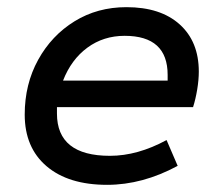

<svg xmlns="http://www.w3.org/2000/svg" viewBox="-20 -504 620 536"><path d="M279 12Q171 12 110 -40Q49 -92 49 -184Q49 -269 86.5 -337Q124 -405 188 -444.5Q252 -484 333 -484Q428 -484 481.5 -436Q535 -388 535 -304Q535 -281 530.5 -254Q526 -227 519 -205H139V-187Q139 -69 287 -69Q364 -69 445 -113L476 -41Q378 12 279 12ZM156 -279H448V-295Q448 -404 328 -404Q269 -404 224 -371Q179 -338 156 -279Z"/></svg>

Font: Sometype Mono Medium
Style: Italic
Weight: 500
Italic angle: -12°
Monospace: yes
Designer: Ryoichi Tsunekawa
Foundry: Dharma Type
Version: Version 1.000; ttfautohint (v1.8.3)